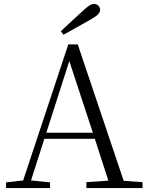

<svg xmlns="http://www.w3.org/2000/svg" viewBox="-20 -958 752 978"><path d="M290 -799 303 -781C348 -806 394 -831 437 -856C477 -878 490 -892 490 -908C490 -924 476 -938 459 -938C444 -938 429 -928 399 -900C364 -869 328 -834 290 -799ZM333 -647 453 -282H216ZM420 0H706V-30L610 -37L376 -732H328L98 -39L11 -29V0H235V-29L138 -39L206 -251H463L532 -38L420 -30Z"/></svg>

Font: Noto Serif CJK KR Light
Style: Regular
Weight: 300
Designer: Ryoko NISHIZUKA 西塚涼子 (kana & ideographs); Frank Grießhammer (Latin, Greek & Cyrillic); Wenlong ZHANG 张文龙 (bopomofo); San
Foundry: Adobe
Version: Version 2.001;hotconv 1.1.0;makeotfexe 2.6.0